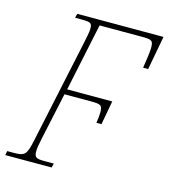

<svg xmlns="http://www.w3.org/2000/svg" viewBox="-123 -799 778 884"><g transform="rotate(15 265.5 -357.0)"><path d="M-16 0H205L210 -20H166C127 -20 117 -24 117 -54C117 -65 120 -86 126 -114L175 -341H297C349 -341 356 -338 356 -301C356 -291 354 -272 351 -252H375L396 -366H181L249 -689H447C499 -689 505 -686 505 -649C505 -630 497 -578 493 -553H517L547 -714H136L131 -694H158C206 -694 212 -691 212 -662C212 -649 206 -619 198 -582L96 -104C80 -28 73 -20 18 -20H-12Z"/></g></svg>

Font: Noto Serif SemiCondensed Thin
Style: Italic
Weight: 100
Width: 4
Italic angle: -12°
Designer: Monotype Design Team
Foundry: Monotype Imaging Inc.
Version: Version 2.013